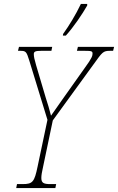

<svg xmlns="http://www.w3.org/2000/svg" viewBox="-20 -951 597 971"><path d="M298 -771H313C352 -814 396 -879 421 -923V-931H389C363 -876 329 -821 299 -779ZM62 0H260L264 -20H235C202 -20 189 -25 189 -51C189 -64 192 -82 198 -108L247 -342L452 -624C498 -688 501 -694 537 -694H552L557 -714H374L369 -694H408C443 -694 448 -692 448 -680C448 -670 446 -658 409 -608L297 -450C276 -420 255 -391 238 -366C231 -393 221 -429 211 -458L163 -620C154 -651 151 -665 151 -677C151 -690 158 -694 189 -694H240L244 -714H76L71 -694H82C111 -694 114 -690 128 -645L220 -345L170 -108C154 -31 145 -20 95 -20H66Z"/></svg>

Font: Noto Serif Condensed Thin
Style: Italic
Weight: 100
Width: 3
Italic angle: -12°
Designer: Monotype Design Team
Foundry: Monotype Imaging Inc.
Version: Version 2.013